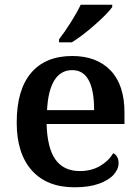

<svg xmlns="http://www.w3.org/2000/svg" viewBox="-20 -786 594 816"><path d="M51 -265Q51 -404 112 -476Q173 -548 287 -548Q391 -548 450 -486.5Q509 -425 509 -308V-259H178Q181 -156 216 -107.5Q251 -59 319 -59Q368 -59 405 -80.5Q442 -102 461 -135Q472 -130 478 -119Q484 -108 484 -93Q484 -67 463 -43.5Q442 -20 400 -5Q358 10 297 10Q179 10 115 -62Q51 -134 51 -265ZM380 -318Q380 -488 287 -488Q238 -488 211 -444.5Q184 -401 180 -318ZM231 -619Q255 -650 281.5 -692Q308 -734 323 -766H457V-756Q438 -729 383 -680.5Q328 -632 285 -606H231Z"/></svg>

Font: Noto Serif SemiBold
Style: Regular
Weight: 600
Designer: Monotype Design Team
Foundry: Monotype Imaging Inc.
Version: Version 1.001